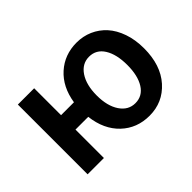

<svg xmlns="http://www.w3.org/2000/svg" viewBox="-100 -724 956 956"><g transform="rotate(-45 378.5 -245.5)"><path d="M492.2 -82Q542.5 -82 570.3 -126.2Q598.1 -170.4 598.1 -245.1Q598.1 -320.3 570.3 -364.7Q542.5 -409.2 492.2 -409.2Q442.9 -409.2 412.8 -364.3Q382.8 -319.3 382.8 -245.1Q382.8 -171.4 412.8 -126.7Q442.9 -82 492.2 -82ZM498 12.2Q409.7 12.2 349.6 -44.7Q289.6 -101.6 277.8 -200.2H188V0H73.2V-491.2H188V-301.8H278.8Q293.5 -395.5 353.3 -449.2Q413.1 -502.9 498 -502.9Q543.5 -502.9 583 -485.6Q622.6 -468.3 652.1 -435.8Q681.6 -403.3 698.7 -354.2Q715.8 -305.2 715.8 -245.1Q715.8 -126.5 653.8 -57.1Q591.8 12.2 498 12.2Z"/></g></svg>

Font: Source Sans 3 Semibold
Style: Regular
Weight: 600
Designer: Paul D. Hunt
Foundry: Adobe
Version: Version 3.052;hotconv 1.1.0;makeotfexe 2.6.0